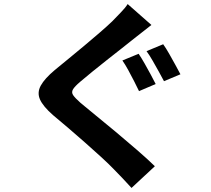

<svg xmlns="http://www.w3.org/2000/svg" viewBox="-20 -844 1040 946"><path d="M663 -579Q676 -560 692 -532Q708 -504 723 -476Q738 -448 747 -430L665 -395Q655 -416 641 -443.5Q627 -471 612 -498.5Q597 -526 583 -546ZM784 -626Q797 -608 813 -580Q829 -552 844 -524.5Q859 -497 869 -478L788 -444Q777 -465 762 -492Q747 -519 731.5 -546Q716 -573 702 -592ZM726 -721Q703 -703 679.5 -684.5Q656 -666 638 -652Q614 -633 579.5 -605.5Q545 -578 507 -548.5Q469 -519 434.5 -490.5Q400 -462 375 -441Q348 -418 339.5 -403.5Q331 -389 340.5 -375Q350 -361 377 -337Q405 -313 451 -276Q497 -239 550 -194.5Q603 -150 654 -106Q705 -62 743 -25L628 82Q607 59 584.5 35Q562 11 540 -11Q517 -35 481 -68Q445 -101 402.5 -138.5Q360 -176 318 -212Q276 -248 241 -277Q192 -320 177 -354Q162 -388 181 -422.5Q200 -457 250 -499Q279 -523 317 -554Q355 -585 395 -618.5Q435 -652 471.5 -683.5Q508 -715 533 -739Q554 -761 576 -783.5Q598 -806 609 -824Z"/></svg>

Font: Chiron Sans HK TT
Style: Bold
Weight: 700
Designer: Ryoko NISHIZUKA 西塚涼子 (kana, bopomofo & ideographs); Paul D. Hunt (Latin, Greek & Cyrillic); Sandoll Communications 산돌커뮤니
Foundry: Adobe
Version: Version 2.022;hotconv 1.0.109;makeotfexe 2.5.65596